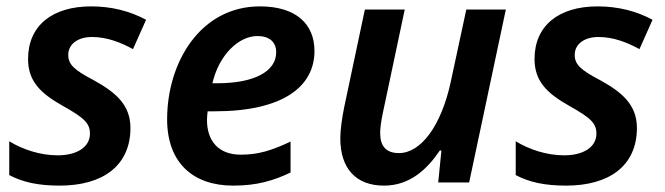

<svg xmlns="http://www.w3.org/2000/svg" viewBox="-20 -572 2086 602"><path d="M167 10C302 10 389 -52 389 -171C389 -245 340 -284 273 -321C212 -353 194 -370 194 -400C194 -435 226 -456 268 -456C317 -456 360 -438 397 -418L438 -510C388 -537 330 -552 266 -552C143 -552 68 -491 68 -387C68 -318 106 -280 177 -240C245 -202 262 -185 262 -153C262 -110 220 -85 161 -85C106 -85 52 -103 9 -129V-23C51 -1 99 10 167 10Z M711 10C785 10 836 -5 891 -31V-128C831 -100 790 -87 735 -87C666 -87 629 -129 629 -196C629 -205 630 -213 631 -223H653C868 -223 966 -301 966 -412C966 -496 909 -552 795 -552C608 -552 504 -376 504 -198C504 -62 585 10 711 10ZM662 -311H646C667 -401 729 -459 787 -459C825 -459 846 -440 846 -408C846 -348 777 -311 662 -311Z M1184 10C1265 10 1319 -41 1359 -100H1364L1354 0H1451L1566 -542H1442L1393 -314C1363 -176 1299 -92 1231 -92C1191 -92 1172 -113 1172 -155C1172 -171 1175 -192 1180 -216L1249 -542H1124L1059 -235C1052 -200 1047 -164 1047 -138C1047 -45 1095 10 1184 10Z M1755 10C1890 10 1977 -52 1977 -171C1977 -245 1928 -284 1861 -321C1800 -353 1782 -370 1782 -400C1782 -435 1814 -456 1856 -456C1905 -456 1948 -438 1985 -418L2026 -510C1976 -537 1918 -552 1854 -552C1731 -552 1656 -491 1656 -387C1656 -318 1694 -280 1765 -240C1833 -202 1850 -185 1850 -153C1850 -110 1808 -85 1749 -85C1694 -85 1640 -103 1597 -129V-23C1639 -1 1687 10 1755 10Z"/></svg>

Font: Noto Sans SemiBold
Style: Italic
Weight: 600
Italic angle: -12°
Designer: Monotype Design Team
Foundry: Monotype Imaging Inc.
Version: Version 2.013